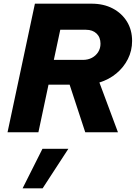

<svg xmlns="http://www.w3.org/2000/svg" viewBox="-20 -720 739 1045"><path d="M21 0 170 -700H478Q544 -700 593.5 -674Q643 -648 671 -602.5Q699 -557 699 -497Q699 -444 676 -398.5Q653 -353 613 -320Q573 -287 521 -271L622 0H444L359 -259H244L189 0ZM273 -394H431Q459 -394 480.5 -405.5Q502 -417 514.5 -437Q527 -457 527 -482Q527 -517 505.5 -537.5Q484 -558 448 -558H308ZM103 305 211 90H352L212 305Z"/></svg>

Font: Red Hat Text
Style: Italic
Weight: 300
Italic angle: -12°
Designer: Pentagram, MCKL
Foundry: Pentagram, MCKL
Version: Version 1.023